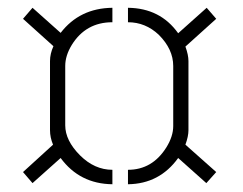

<svg xmlns="http://www.w3.org/2000/svg" viewBox="-20 -602 624 493"><path d="M39.1 -160.2 116.2 -230.5Q108.4 -249 108.4 -267.6V-445.3Q108.4 -463.9 117.2 -483.4L39.1 -553.7L63.5 -582L135.7 -517.6Q184.6 -581.1 268.6 -582V-544.9Q200.2 -544.9 164.1 -486.3Q147.5 -459 147.5 -432.6V-280.3Q147.5 -241.2 185.5 -203.1Q222.7 -166 268.6 -166V-128.9Q184.6 -129.9 135.7 -196.3L63.5 -131.8ZM308.6 -128.9V-166Q371.1 -166 407.2 -223.6Q424.8 -252 424.8 -278.3V-432.6Q424.8 -475.6 387.7 -512.7Q353.5 -544.9 308.6 -544.9V-582Q391.6 -581.1 437.5 -516.6L510.7 -582L535.2 -553.7L456.1 -482.4Q463.9 -460.9 463.9 -445.3V-267.6Q463.9 -252 456.1 -230.5L535.2 -160.2L509.8 -131.8L437.5 -196.3Q389.6 -129.9 308.6 -128.9Z"/></svg>

Font: Post No Bills Colombo
Style: Light
Weight: 400
Designer: Kosala Senevirathne, Siva Puranthara, Lasantha Premarathna, Tharique Azeez
Foundry: Mooniak
Version: Version 1.220 ; ttfautohint (v1.5)